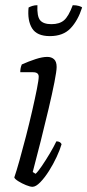

<svg xmlns="http://www.w3.org/2000/svg" viewBox="-20 -719 336 739"><path d="M105 0Q96 0 80 -6.5Q64 -13 50.5 -21.5Q37 -30 35 -36Q43 -59 55 -101.5Q67 -144 80 -194.5Q93 -245 104 -293Q115 -341 122 -376.5Q129 -412 129 -424Q129 -441 107 -441H58Q58 -458 64 -471Q91 -483 117 -491.5Q143 -500 162 -500Q178 -500 188 -491Q198 -482 198 -461Q198 -446 189.5 -402.5Q181 -359 167 -300Q153 -241 137 -177Q121 -113 106 -57L117 -50Q126 -58 141 -80Q156 -102 171.5 -128Q187 -154 197 -175Q212 -175 217 -164Q211 -143 198 -115Q185 -87 168.5 -61Q152 -35 135 -17.5Q118 0 105 0ZM172 -580Q122 -580 103.5 -610Q85 -640 90 -690Q95 -693 104 -696Q113 -699 124 -699Q122 -656 134.5 -641Q147 -626 178 -626Q209 -626 226.5 -641Q244 -656 260 -699Q274 -699 284 -696Q294 -693 296 -690Q280 -640 251.5 -610Q223 -580 172 -580Z"/></svg>

Font: Texturina 72pt 72pt ExtraLight
Style: Italic
Weight: 200
Italic angle: -11°
Designer: Guillermo Torres Carreño
Foundry: Omnibus-Type
Version: Version 1.002; ttfautohint (v1.8.3)